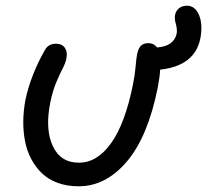

<svg xmlns="http://www.w3.org/2000/svg" viewBox="-20 -608 729 676"><path d="M256.8 47.9Q216.3 47.9 183.3 35.9Q150.4 23.9 127.9 2.4Q105.5 -19 90.1 -47.9Q74.7 -76.7 68.1 -111.1Q61.5 -145.5 62 -182.4Q62.5 -219.2 69.8 -257.8Q88.9 -345.2 137.2 -430.2Q149.4 -454.1 176.8 -454.1Q198.2 -454.1 208.3 -439.7Q218.3 -425.3 213.9 -402.8Q211.4 -387.7 201.2 -368.2Q190.9 -348.6 178.2 -318.4Q165.5 -288.1 157.2 -248Q138.2 -154.8 165.3 -95Q192.4 -35.2 257.8 -35.2Q322.3 -35.2 371.6 -104.5Q420.9 -173.8 448.2 -311Q454.6 -341.3 457.3 -372.6Q460 -403.8 462.9 -418Q466.8 -437 475.8 -446.5Q484.9 -456.1 502.9 -456.1Q521 -456.1 533.2 -440.9Q592.8 -445.3 602.1 -490.2Q604.5 -504.4 599.1 -523.7Q593.8 -543 596.2 -554.2Q598.6 -569.3 609.9 -578.6Q621.1 -587.9 638.2 -587.9Q667 -587.9 680.9 -554.7Q694.8 -521.5 685.1 -471.2Q665 -376 543.9 -362.8Q542.5 -336.4 535.2 -298.8Q500.5 -126 426.5 -39.1Q352.5 47.9 256.8 47.9Z"/></svg>

Font: Shantell Sans Bouncy
Style: Italic
Weight: 400
Italic angle: -11.31°
Designer: Stephen Nixon, Anya Danilova, Shantell Martin
Foundry: Arrow Type
Version: Version 1.006;[9816181b4]